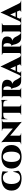

<svg xmlns="http://www.w3.org/2000/svg" viewBox="2610 -3286 688 5949"><g transform="rotate(-90 2954.5 -312.0)"><path d="M605.5 -250H612.8L638.7 -90.3Q579.1 12.2 403.8 12.2Q225.1 11.2 124 -69.8Q22.9 -150.9 22.9 -300.3Q22.9 -447.8 123 -529.8Q223.1 -611.8 403.8 -611.8Q532.2 -611.8 621.6 -576.2L608.9 -405.8H601.6Q575.7 -493.7 531.2 -530Q486.8 -566.4 420.9 -566.4Q322.3 -566.4 274.9 -496.1Q227.5 -425.8 227.5 -303.7Q227.5 -181.2 273.7 -108.9Q319.8 -36.6 403.8 -33.2Q439 -33.2 464.6 -37.6Q490.2 -42 510.3 -53.7Q530.3 -65.4 543.9 -80.6Q557.6 -95.7 569.1 -122.1Q580.6 -148.4 588.4 -177.2Q596.2 -206.1 605.5 -250Z M1070.3 -611.8Q1242.7 -611.8 1338.9 -529.8Q1435.1 -447.8 1435.1 -299.3Q1435.1 -151.9 1338.6 -69.8Q1242.2 12.2 1070.3 12.2Q898.9 12.2 802.5 -69.8Q706.1 -151.9 706.1 -299.3Q706.1 -447.8 802.5 -529.8Q898.9 -611.8 1070.3 -611.8ZM1070.3 -33.2Q1148.4 -33.2 1189 -102.3Q1229.5 -171.4 1229.5 -299.3Q1229.5 -427.7 1189 -497.1Q1148.4 -566.4 1070.3 -566.4Q992.7 -566.4 951.7 -496.8Q910.6 -427.2 910.6 -299.3Q910.6 -171.9 951.7 -102.5Q992.7 -33.2 1070.3 -33.2Z M1875 -600.1H2214.8V-589.8H2197.8Q2174.8 -589.8 2158.9 -575.9Q2143.1 -562 2143.1 -540.5V-96.7Q2143.1 -64 2146 -36.9Q2148.9 -9.8 2151.9 1L2154.8 12.2H2146L1725.6 -340.8V-60.5Q1726.1 -38.6 1741.9 -24.4Q1757.8 -10.3 1780.8 -10.3H1797.4V0H1459V-10.3H1475.1Q1498 -10.3 1513.9 -24.7Q1529.8 -39.1 1529.8 -60.5V-507.3Q1529.8 -537.1 1526.9 -563.5Q1523.9 -589.8 1521 -601.6L1518.1 -612.8H1526.4L1945.8 -259.3V-539.6Q1945.8 -561.5 1930.4 -575.7Q1915 -589.8 1892.1 -589.8H1875Z M2332.5 -601.1H2731.4Q2757.3 -601.1 2790.5 -606.4Q2823.7 -611.8 2831.5 -616.2V-427.7H2821.3V-433.1Q2821.8 -490.2 2791 -522.2Q2760.3 -554.2 2703.1 -554.7H2629.9V-62.5Q2629.9 -40 2645.5 -25.1Q2661.1 -10.3 2683.1 -10.3H2692.9V0H2371.1V-10.3H2381.3Q2403.3 -10.3 2418.5 -25.1Q2433.6 -40 2434.1 -62.5V-554.7H2360.8Q2303.7 -554.2 2273.2 -522.2Q2242.7 -490.2 2242.7 -433.1V-427.7H2232.4V-616.2Q2246.1 -611.3 2276.9 -606.2Q2307.6 -601.1 2332.5 -601.1Z M2885.7 -600.1H3229.5Q3263.2 -600.1 3292.2 -596.4Q3321.3 -592.8 3353 -582Q3384.8 -571.3 3406.7 -553.7Q3428.7 -536.1 3443.1 -505.9Q3457.5 -475.6 3457.5 -435.1Q3457.5 -409.7 3451.9 -386.5Q3446.3 -363.3 3432.9 -339.6Q3419.4 -315.9 3393.1 -298.8Q3366.7 -281.7 3329.6 -275.4Q3364.7 -266.1 3394 -239.7Q3423.3 -213.4 3438.5 -186Q3442.9 -178.2 3453.1 -158Q3463.4 -137.7 3475.6 -115.7Q3487.8 -93.8 3501.5 -73.2Q3528.3 -32.7 3545.9 -21.2Q3563.5 -9.8 3590.3 -9.8V0H3472.7Q3444.3 0 3429.2 -0.5Q3414.1 -1 3392.6 -2.7Q3371.1 -4.4 3358.4 -8.5Q3345.7 -12.7 3329.6 -19.8Q3313.5 -26.9 3301.5 -37.6Q3289.6 -48.3 3276.6 -64.2Q3263.7 -80.1 3251.5 -101.1Q3231.9 -134.8 3222.7 -163.8Q3213.4 -192.9 3204.6 -236.8Q3194.8 -282.7 3171.4 -294.4V-301.8H3176.3Q3204.1 -301.8 3225.3 -327.4Q3246.6 -353 3252.4 -411.1Q3252.4 -412.1 3252.9 -417Q3253.4 -421.9 3253.7 -427.5Q3253.9 -433.1 3253.4 -442.9Q3252.4 -466.3 3246.8 -484.6Q3241.2 -502.9 3234.6 -514.2Q3228 -525.4 3217.3 -533.4Q3206.5 -541.5 3200 -544.9Q3193.4 -548.3 3182.9 -550Q3172.4 -551.8 3170.9 -551.8Q3169.4 -551.8 3164.6 -551.8H3144.5V-61.5Q3144.5 -37.6 3161.1 -23.7Q3177.7 -9.8 3197.3 -9.8H3206.5V0H2885.7V-9.8H2896.5Q2917 -9.8 2932.4 -24.9Q2947.8 -40 2947.8 -62.5V-537.6Q2947.8 -560.1 2932.9 -575Q2918 -589.8 2897.5 -589.8H2885.7Z M3868.7 -636.2 4151.4 -61Q4164.6 -35.2 4185.5 -22.5Q4206.5 -9.8 4229 -9.8H4236.8V0H3885.7V-9.8H3893.6Q3913.6 -9.8 3925.5 -23.7Q3937.5 -37.6 3927.2 -61L3898.4 -127H3712.4L3682.6 -58.6Q3674.3 -36.6 3686.5 -23.2Q3698.7 -9.8 3717.8 -9.8H3725.6V0H3519V-9.8H3526.9Q3547.9 -9.8 3569.1 -22Q3590.3 -34.2 3603 -58.6L3808.6 -503.4Q3857.4 -608.9 3860.8 -636.2ZM3732.4 -172.4H3878.4L3805.2 -339.8Z M4225.1 -600.1H4568.8Q4602.5 -600.1 4631.6 -596.4Q4660.6 -592.8 4692.4 -582Q4724.1 -571.3 4746.1 -553.7Q4768.1 -536.1 4782.5 -505.9Q4796.9 -475.6 4796.9 -435.1Q4796.9 -409.7 4791.3 -386.5Q4785.6 -363.3 4772.2 -339.6Q4758.8 -315.9 4732.4 -298.8Q4706.1 -281.7 4668.9 -275.4Q4704.1 -266.1 4733.4 -239.7Q4762.7 -213.4 4777.8 -186Q4782.2 -178.2 4792.5 -158Q4802.7 -137.7 4814.9 -115.7Q4827.1 -93.8 4840.8 -73.2Q4867.7 -32.7 4885.3 -21.2Q4902.8 -9.8 4929.7 -9.8V0H4812Q4783.7 0 4768.6 -0.5Q4753.4 -1 4731.9 -2.7Q4710.4 -4.4 4697.8 -8.5Q4685.1 -12.7 4668.9 -19.8Q4652.8 -26.9 4640.9 -37.6Q4628.9 -48.3 4616 -64.2Q4603 -80.1 4590.8 -101.1Q4571.3 -134.8 4562 -163.8Q4552.7 -192.9 4543.9 -236.8Q4534.2 -282.7 4510.7 -294.4V-301.8H4515.6Q4543.5 -301.8 4564.7 -327.4Q4585.9 -353 4591.8 -411.1Q4591.8 -412.1 4592.3 -417Q4592.8 -421.9 4593 -427.5Q4593.3 -433.1 4592.8 -442.9Q4591.8 -466.3 4586.2 -484.6Q4580.6 -502.9 4574 -514.2Q4567.4 -525.4 4556.6 -533.4Q4545.9 -541.5 4539.3 -544.9Q4532.7 -548.3 4522.2 -550Q4511.7 -551.8 4510.3 -551.8Q4508.8 -551.8 4503.9 -551.8H4483.9V-61.5Q4483.9 -37.6 4500.5 -23.7Q4517.1 -9.8 4536.6 -9.8H4545.9V0H4225.1V-9.8H4235.8Q4256.3 -9.8 4271.7 -24.9Q4287.1 -40 4287.1 -62.5V-537.6Q4287.1 -560.1 4272.2 -575Q4257.3 -589.8 4236.8 -589.8H4225.1Z M5149.9 -537.6 5149.4 -62.5Q5149.9 -40 5165 -24.9Q5180.2 -9.8 5201.7 -9.8H5212.4V0H4891.6V-9.8H4902.3Q4923.3 -9.8 4938.5 -24.7Q4953.6 -39.6 4953.6 -62V-538.6Q4953.1 -560.5 4938.2 -575.2Q4923.3 -589.8 4902.3 -589.8H4891.6V-600.1H5211.9V-589.8H5201.7Q5180.2 -589.8 5165.3 -575Q5150.4 -560.1 5149.9 -537.6Z M5541 -636.2 5823.7 -61Q5836.9 -35.2 5857.9 -22.5Q5878.9 -9.8 5901.4 -9.8H5909.2V0H5558.1V-9.8H5565.9Q5585.9 -9.8 5597.9 -23.7Q5609.9 -37.6 5599.6 -61L5570.8 -127H5384.8L5355 -58.6Q5346.7 -36.6 5358.9 -23.2Q5371.1 -9.8 5390.1 -9.8H5397.9V0H5191.4V-9.8H5199.2Q5220.2 -9.8 5241.5 -22Q5262.7 -34.2 5275.4 -58.6L5481 -503.4Q5529.8 -608.9 5533.2 -636.2ZM5404.8 -172.4H5550.8L5477.5 -339.8Z"/></g></svg>

Font: Cinzel Black
Style: Regular
Weight: 900
Designer: Natanael Gama
Version: Version 1.001;PS 001.001;hotconv 1.0.56;makeotf.lib2.0.21325